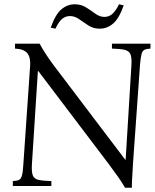

<svg xmlns="http://www.w3.org/2000/svg" viewBox="-20 -869 723 897"><path d="M564 8Q551 -15 532.5 -41.5Q514 -68 487 -104L159 -537H157L129 -100Q127 -65 133.5 -49Q140 -33 160.5 -28.5Q181 -24 220 -23V0H40V-23Q59 -24 68.5 -28.5Q78 -33 82.5 -49Q87 -65 89 -100L121 -565Q123 -602 107 -621Q91 -640 50 -642V-665H165Q179 -639 196 -613.5Q213 -588 230 -565L565 -123H567L594 -565Q596 -600 589.5 -615.5Q583 -631 563 -636Q543 -641 503 -642V-665H683V-642Q664 -641 654.5 -636Q645 -631 641 -615.5Q637 -600 634 -565L601 -100Q600 -72 598 -46.5Q596 -21 596 8ZM307 -794Q286 -794 270 -780.5Q254 -767 239 -735L217 -740Q239 -802 267 -825.5Q295 -849 329 -849Q359 -849 382 -834.5Q405 -820 425.5 -805Q446 -790 468 -790Q489 -790 505 -804Q521 -818 536 -849L558 -844Q536 -782 508 -758.5Q480 -735 446 -735Q416 -735 393 -750Q370 -765 349.5 -779.5Q329 -794 307 -794Z"/></svg>

Font: Bona Nova SC
Style: Italic
Weight: 400
Italic angle: -4°
Designer: Mateusz Machalski
Foundry: Capitalics
Version: Version 4.001; ttfautohint (v1.8.4.7-5d5b)